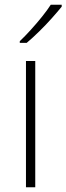

<svg xmlns="http://www.w3.org/2000/svg" viewBox="-20 -786 279 806"><path d="M128 0H89V-530H128ZM239 -758Q222 -737 197.5 -709.5Q173 -682 145 -654.5Q117 -627 92 -606H63V-613Q84 -633 109 -660.5Q134 -688 156.5 -716Q179 -744 193 -766H239Z"/></svg>

Font: Noto Sans Lao UI ExtLt
Style: Regular
Weight: 200
Designer: Monotype Design Team
Foundry: Monotype Imaging Inc.
Version: Version 2.000; ttfautohint (v1.8.4.7-5d5b)